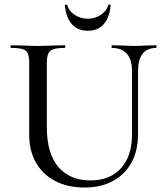

<svg xmlns="http://www.w3.org/2000/svg" viewBox="-20 -828 740 861"><path d="M483 -613Q480 -613 480 -619Q480 -625 483 -625L528 -624Q564 -622 585 -622Q603 -622 637 -624L680 -625Q682 -625 682 -619Q682 -613 680 -613Q640 -613 619.5 -587Q599 -561 599 -510V-227Q599 -115 533.5 -51Q468 13 359 13Q285 13 229 -15.5Q173 -44 142 -97.5Q111 -151 111 -223V-544Q111 -574 105 -588Q99 -602 82.5 -607.5Q66 -613 30 -613Q27 -613 27 -619Q27 -625 30 -625L80 -624Q124 -622 150 -622Q179 -622 221 -624L270 -625Q273 -625 273 -619Q273 -613 270 -613Q235 -613 218.5 -607Q202 -601 196 -586.5Q190 -572 190 -542V-258Q190 -140 241.5 -79.5Q293 -19 386 -19Q473 -19 522.5 -73.5Q572 -128 572 -226V-510Q572 -560 549 -586.5Q526 -613 483 -613ZM271 -803Q270 -807 275 -807Q280 -807 282 -805Q287 -781 313.5 -762.5Q340 -744 374 -744Q407 -744 433.5 -762.5Q460 -781 465 -805Q465 -808 470.5 -807.5Q476 -807 476 -803Q471 -749 445 -719.5Q419 -690 374 -690Q329 -690 302.5 -719.5Q276 -749 271 -803Z"/></svg>

Font: Cormorant SC Medium
Style: Regular
Weight: 500
Designer: Christian Thalmann (Catharsis Fonts)
Foundry: Catharsis Fonts
Version: Version 4.000